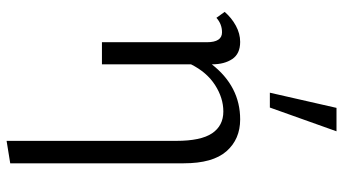

<svg xmlns="http://www.w3.org/2000/svg" viewBox="-249 -502 1040 582"><g transform="rotate(90 271.0 -211.0)"><path d="M318 -368Q277 -368 238 -343Q199 -318 175 -270V0H108V-318Q108 -364 78 -364Q53 -364 34 -347L16 -372Q34 -393 58 -406Q82 -419 107 -419Q143 -419 159 -395Q175 -371 175 -334V-333Q242 -419 342 -419Q402 -419 438.5 -377.5Q475 -336 475 -248V278L407 289V-225Q407 -300 384 -334Q361 -368 318 -368ZM307 -711H378L306 -509H261Z"/></g></svg>

Font: LXGW Bright TC
Style: Regular
Weight: 400
Designer: Christian Thalmann (Catharsis Fonts)
Foundry: LXGW / Christian Thalmann (Catharsis Fonts) / Fontworks Inc.
Version: Version 5.501